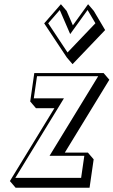

<svg xmlns="http://www.w3.org/2000/svg" viewBox="-20 -860 539 912"><path d="M472.1 -513H142.9L123.5 -378L150.7 -346.2H238.5L27 0L54.2 31.8H405.4L424.9 -103.2L397.6 -135H287.8L499.3 -481.2ZM269.3 -840 189.9 -749 297.4 -587 324.6 -555.2 479.4 -717.2 425.6 -808.2 398.4 -840 326.1 -739.7 296.5 -808.2ZM263.9 -812.5 313.4 -698 396 -812.6 433.2 -749.5 300.8 -610.8 208.9 -749.5ZM446.4 -498 215.4 -120H380.5L365.3 -15H52.7L283.7 -393H140.6L155.8 -498Z"/></svg>

Font: Blink
Style: 3DObl
Weight: 400
Designer: Mew Too
Foundry: Cannot Into Space Fonts
Version: Version 001.000